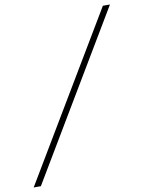

<svg xmlns="http://www.w3.org/2000/svg" viewBox="-144 -846 737 988"><g transform="rotate(-10 225.0 -352.5)"><path d="M500.5 -781.5 -12 77.5H-49.5L463.5 -781.5Z"/></g></svg>

Font: Epilogue ExtraLight
Style: Italic
Weight: 250
Italic angle: -12°
Designer: Tyler Finck
Foundry: Etcetera Type Co
Version: Version 2.112